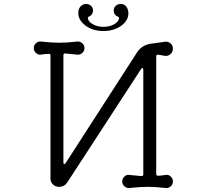

<svg xmlns="http://www.w3.org/2000/svg" viewBox="-20 -934 1040 966"><path d="M500 -778Q447 -778 410.5 -805Q374 -832 374 -868Q374 -890 385.5 -902Q397 -914 413 -914Q428 -914 438 -904.5Q448 -895 448 -881Q448 -862 431 -852Q428 -851 426 -850Q424 -849 423 -847Q421 -841 423 -837Q429 -821 451 -810Q473 -799 500 -799Q530 -799 552.5 -811Q575 -823 579 -841V-843Q579 -848 572 -851Q552 -859 552 -881Q552 -895 562 -904.5Q572 -914 587 -914Q614 -914 623 -886Q626 -877 626 -867Q626 -831 590 -804.5Q554 -778 500 -778ZM630 12Q616 13 605.5 3Q595 -7 595 -21Q595 -35 605.5 -45.5Q616 -56 630 -54L692 -48Q701 -48 701 -57V-584Q701 -590 697.5 -591.5Q694 -593 690 -587L319 -17Q304 6 277 6Q259 6 246.5 -6Q234 -18 234 -35V-654Q234 -663 227 -663Q216 -663 205.5 -662Q195 -661 185 -659Q171 -658 160.5 -668Q150 -678 150 -692Q150 -706 160.5 -716Q171 -726 185 -725Q214 -722 236 -720.5Q258 -719 278 -719Q298 -719 319.5 -720.5Q341 -722 370 -725Q384 -726 394.5 -716Q405 -706 405 -692Q405 -678 394.5 -668Q384 -658 370 -659L308 -665Q299 -665 299 -656V-116Q299 -110 302.5 -108.5Q306 -107 310 -113L668 -668Q695 -713 755 -716Q769 -718 783 -720Q797 -722 810 -724Q826 -726 838 -716Q850 -706 850 -689Q850 -673 838 -662Q826 -651 810 -653L776 -659H774Q766 -659 766 -650V-59Q766 -50 774 -50Q785 -50 795 -51.5Q805 -53 815 -54Q829 -56 839.5 -45.5Q850 -35 850 -21Q850 -7 839.5 3Q829 13 815 12Q786 9 764.5 7.5Q743 6 723 6Q703 6 681 7.5Q659 9 630 12Z"/></svg>

Font: Kiwi Maru Light
Style: Regular
Weight: 300
Designer: Hiroki-Chan
Version: Version 1.100